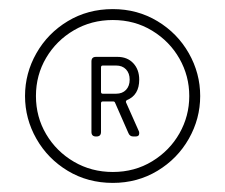

<svg xmlns="http://www.w3.org/2000/svg" viewBox="-20 -736 495 422"><path d="M35 -525Q35 -575 60 -619Q85 -663 129 -689.5Q173 -716 228 -716Q282 -716 326 -689.5Q370 -663 395 -619Q420 -575 420 -525Q420 -475 395 -431Q370 -387 326 -360.5Q282 -334 228 -334Q173 -334 129 -360.5Q85 -387 60 -431Q35 -475 35 -525ZM228 -358Q276 -358 314.5 -381.5Q353 -405 374.5 -443Q396 -481 396 -525Q396 -569 374.5 -607Q353 -645 314.5 -668.5Q276 -692 228 -692Q181 -692 142.5 -669.5Q104 -647 81.5 -609Q59 -571 59 -525Q59 -479 81.5 -441Q104 -403 142.5 -380.5Q181 -358 228 -358ZM181 -601Q181 -611 191 -611H238Q260 -611 273 -597Q286 -583 286 -561Q286 -527 259 -516Q256 -514 257 -511L285 -448Q286 -447 286 -443Q286 -436 278 -436H273Q265 -436 262 -444L233 -510Q232 -513 229 -513H206Q202 -513 202 -509V-446Q202 -436 192 -436H191Q181 -436 181 -446ZM206 -530H235Q249 -530 257 -538.5Q265 -547 265 -561Q265 -575 257 -583.5Q249 -592 235 -592H206Q202 -592 202 -588V-534Q202 -530 206 -530Z"/></svg>

Font: Barlow GEO Thin
Style: Regular
Weight: 100
Designer: Jeremy Tribby
Foundry: Tribby Type
Version: Version 1.408